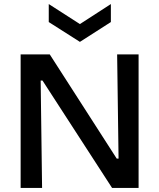

<svg xmlns="http://www.w3.org/2000/svg" viewBox="-20 -929 786 949"><path d="M82 0V-660H226L557 -145H566L559 -660H665V0H534L190 -531H181L188 0ZM221 -909 375 -810 528 -909V-820L375 -722L221 -820Z"/></svg>

Font: Bricolage Grotesque 96pt ExtraBold Medium
Style: Regular
Weight: 500
Version: Version 1.001;gftools[0.9.33.dev8+g029e19f]